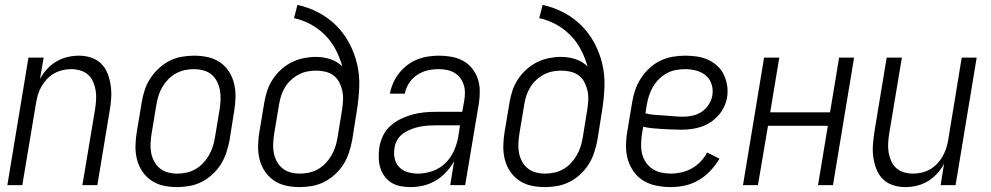

<svg xmlns="http://www.w3.org/2000/svg" viewBox="-20 -755 4040 783"><path d="M10 0 96 -520H158L143 -433Q155 -455 172 -473.5Q189 -492 210.5 -504.5Q232 -517 255.5 -522.5Q279 -528 302 -528Q328 -528 352 -520Q376 -512 393 -495Q410 -478 419 -454.5Q428 -431 431.5 -406Q435 -381 433.5 -355Q432 -329 427 -302L377 0H316L368 -311Q371 -331 372 -350Q373 -369 370 -387Q367 -405 359.5 -422Q352 -439 339 -450.5Q326 -462 308 -467.5Q290 -473 270 -473Q253 -473 235.5 -469Q218 -465 201.5 -456Q185 -447 172 -433Q159 -419 149.5 -403Q140 -387 135 -370Q130 -353 127 -335L71 0Z M702 8Q673 8 646 2Q619 -4 597 -19Q575 -34 560 -56.5Q545 -79 538.5 -105.5Q532 -132 532.5 -160.5Q533 -189 538 -218L558 -338Q562 -363 570 -387.5Q578 -412 592.5 -434.5Q607 -457 627.5 -476Q648 -495 671.5 -507Q695 -519 721 -523.5Q747 -528 772 -528Q800 -528 827.5 -522Q855 -516 877 -501Q899 -486 913.5 -463.5Q928 -441 934.5 -414.5Q941 -388 940.5 -359.5Q940 -331 935 -302L916 -182Q911 -157 903 -132.5Q895 -108 881 -85.5Q867 -63 846.5 -44Q826 -25 802 -13Q778 -1 752.5 3.5Q727 8 702 8ZM703 -47Q721 -47 740 -51Q759 -55 776 -64.5Q793 -74 807 -88.5Q821 -103 831 -120Q841 -137 847 -155Q853 -173 856 -191L876 -311Q879 -331 879.5 -350.5Q880 -370 876.5 -388.5Q873 -407 864.5 -423.5Q856 -440 842 -451.5Q828 -463 809 -468Q790 -473 771 -473Q752 -473 733.5 -469Q715 -465 697.5 -455.5Q680 -446 666 -431.5Q652 -417 642 -400Q632 -383 626.5 -365Q621 -347 618 -329L598 -209Q595 -189 594 -169.5Q593 -150 596.5 -131.5Q600 -113 609 -96.5Q618 -80 632 -68.5Q646 -57 664.5 -52Q683 -47 703 -47Z M1202 8Q1173 8 1146 2Q1119 -4 1097 -19Q1075 -34 1060 -56.5Q1045 -79 1038.5 -105.5Q1032 -132 1032.5 -160.5Q1033 -189 1038 -218L1058 -338Q1062 -362 1070 -386Q1078 -410 1092.5 -432Q1107 -454 1127 -472Q1147 -490 1170.5 -501.5Q1194 -513 1219 -518Q1244 -523 1268 -523Q1299 -523 1327.5 -513.5Q1356 -504 1376 -484Q1366 -520 1349 -552.5Q1332 -585 1306.5 -611Q1281 -637 1248.5 -655Q1216 -673 1179 -681L1193 -735Q1239 -725 1279.5 -703.5Q1320 -682 1351.5 -650.5Q1383 -619 1404.5 -578.5Q1426 -538 1436.5 -493Q1447 -448 1445 -399.5Q1443 -351 1435 -302L1416 -182Q1411 -157 1403 -132.5Q1395 -108 1381 -85.5Q1367 -63 1346.5 -44Q1326 -25 1302 -13Q1278 -1 1252.5 3.5Q1227 8 1202 8ZM1203 -47Q1221 -47 1240 -51Q1259 -55 1276 -64.5Q1293 -74 1307 -88.5Q1321 -103 1331 -120Q1341 -137 1347 -155Q1353 -173 1356 -191L1375 -308Q1378 -327 1379 -346.5Q1380 -366 1376 -384.5Q1372 -403 1363.5 -419.5Q1355 -436 1340.5 -447Q1326 -458 1307.5 -462.5Q1289 -467 1269 -467Q1251 -467 1233 -463.5Q1215 -460 1198 -451Q1181 -442 1166.5 -428.5Q1152 -415 1142 -398.5Q1132 -382 1126.5 -364.5Q1121 -347 1118 -329L1098 -209Q1095 -189 1094 -169.5Q1093 -150 1096.5 -131.5Q1100 -113 1109 -96.5Q1118 -80 1132 -68.5Q1146 -57 1164.5 -52Q1183 -47 1203 -47Z M1654 8Q1633 8 1612.5 4Q1592 0 1575.5 -10.5Q1559 -21 1547.5 -37Q1536 -53 1530.5 -72Q1525 -91 1524.5 -112Q1524 -133 1527 -154Q1531 -178 1542 -201.5Q1553 -225 1573 -242.5Q1593 -260 1616.5 -271Q1640 -282 1664.5 -288.5Q1689 -295 1713 -297Q1737 -299 1762 -299H1865L1873 -343Q1876 -360 1876 -377Q1876 -394 1871 -409.5Q1866 -425 1856.5 -437.5Q1847 -450 1833.5 -458Q1820 -466 1803.5 -469.5Q1787 -473 1770 -473Q1747 -473 1724.5 -468Q1702 -463 1682 -450Q1662 -437 1648.5 -416.5Q1635 -396 1631 -373H1570Q1574 -395 1583.5 -416.5Q1593 -438 1607.5 -456.5Q1622 -475 1641 -489.5Q1660 -504 1681.5 -512.5Q1703 -521 1725.5 -524.5Q1748 -528 1770 -528Q1796 -528 1821 -523.5Q1846 -519 1867.5 -507.5Q1889 -496 1904.5 -477Q1920 -458 1928 -435Q1936 -412 1936.5 -386Q1937 -360 1933 -334L1877 0H1816L1832 -98Q1819 -74 1799.5 -53Q1780 -32 1756 -18Q1732 -4 1706 2Q1680 8 1654 8ZM1685 -47Q1714 -47 1744 -57.5Q1774 -68 1796.5 -90Q1819 -112 1831.5 -140.5Q1844 -169 1849 -198L1856 -244H1762Q1744 -244 1727 -243Q1710 -242 1692.5 -238.5Q1675 -235 1658 -228.5Q1641 -222 1625.5 -211.5Q1610 -201 1600.5 -185Q1591 -169 1589 -152Q1585 -130 1589.5 -109Q1594 -88 1608 -73.5Q1622 -59 1642.5 -53Q1663 -47 1685 -47Z M2202 8Q2173 8 2146 2Q2119 -4 2097 -19Q2075 -34 2060 -56.5Q2045 -79 2038.5 -105.5Q2032 -132 2032.5 -160.5Q2033 -189 2038 -218L2058 -338Q2062 -362 2070 -386Q2078 -410 2092.5 -432Q2107 -454 2127 -472Q2147 -490 2170.5 -501.5Q2194 -513 2219 -518Q2244 -523 2268 -523Q2299 -523 2327.5 -513.5Q2356 -504 2376 -484Q2366 -520 2349 -552.5Q2332 -585 2306.5 -611Q2281 -637 2248.5 -655Q2216 -673 2179 -681L2193 -735Q2239 -725 2279.5 -703.5Q2320 -682 2351.5 -650.5Q2383 -619 2404.5 -578.5Q2426 -538 2436.5 -493Q2447 -448 2445 -399.5Q2443 -351 2435 -302L2416 -182Q2411 -157 2403 -132.5Q2395 -108 2381 -85.5Q2367 -63 2346.5 -44Q2326 -25 2302 -13Q2278 -1 2252.5 3.5Q2227 8 2202 8ZM2203 -47Q2221 -47 2240 -51Q2259 -55 2276 -64.5Q2293 -74 2307 -88.5Q2321 -103 2331 -120Q2341 -137 2347 -155Q2353 -173 2356 -191L2375 -308Q2378 -327 2379 -346.5Q2380 -366 2376 -384.5Q2372 -403 2363.5 -419.5Q2355 -436 2340.5 -447Q2326 -458 2307.5 -462.5Q2289 -467 2269 -467Q2251 -467 2233 -463.5Q2215 -460 2198 -451Q2181 -442 2166.5 -428.5Q2152 -415 2142 -398.5Q2132 -382 2126.5 -364.5Q2121 -347 2118 -329L2098 -209Q2095 -189 2094 -169.5Q2093 -150 2096.5 -131.5Q2100 -113 2109 -96.5Q2118 -80 2132 -68.5Q2146 -57 2164.5 -52Q2183 -47 2203 -47Z M2716 8Q2687 8 2658.5 2.5Q2630 -3 2606 -17Q2582 -31 2565.5 -53.5Q2549 -76 2541 -102.5Q2533 -129 2533 -158.5Q2533 -188 2538 -218L2558 -338Q2562 -363 2570.5 -388Q2579 -413 2593.5 -435.5Q2608 -458 2628.5 -477Q2649 -496 2673 -507.5Q2697 -519 2723 -523.5Q2749 -528 2774 -528Q2798 -528 2822 -524.5Q2846 -521 2867 -511.5Q2888 -502 2905 -486.5Q2922 -471 2932 -450Q2942 -429 2945.5 -405.5Q2949 -382 2945 -357Q2942 -338 2932.5 -318.5Q2923 -299 2908.5 -283Q2894 -267 2876 -255.5Q2858 -244 2838 -237.5Q2818 -231 2798 -228.5Q2778 -226 2758 -226Q2738 -226 2718.5 -227Q2699 -228 2679.5 -229Q2660 -230 2640.5 -232Q2621 -234 2603 -238L2598 -209Q2595 -188 2594.5 -167.5Q2594 -147 2598.5 -128Q2603 -109 2614 -93Q2625 -77 2640.5 -66.5Q2656 -56 2676 -51.5Q2696 -47 2716 -47Q2737 -47 2759 -52Q2781 -57 2801 -68Q2821 -79 2837 -96Q2853 -113 2864 -133L2914 -108Q2899 -82 2877.5 -59Q2856 -36 2829.5 -20.5Q2803 -5 2774 1.5Q2745 8 2716 8ZM2766 -279Q2785 -279 2805 -283.5Q2825 -288 2842 -299.5Q2859 -311 2870.5 -329Q2882 -347 2885 -366Q2889 -389 2882 -411Q2875 -433 2858.5 -447Q2842 -461 2820 -467Q2798 -473 2774 -473Q2756 -473 2736.5 -469.5Q2717 -466 2699.5 -456.5Q2682 -447 2667.5 -432.5Q2653 -418 2643 -401Q2633 -384 2627 -365.5Q2621 -347 2618 -329L2612 -293Q2630 -288 2649.5 -286.5Q2669 -285 2688.5 -284Q2708 -283 2727.5 -281Q2747 -279 2766 -279Z M3010 0 3096 -520H3158L3121 -297H3365L3402 -520H3463L3377 0H3316L3356 -242H3112L3071 0Z M3672 8Q3646 8 3621.5 0Q3597 -8 3580 -25Q3563 -42 3554 -65.5Q3545 -89 3541.5 -114Q3538 -139 3540 -165Q3542 -191 3546 -218L3596 -520H3658L3606 -209Q3603 -189 3602 -170Q3601 -151 3604 -133Q3607 -115 3614.5 -98Q3622 -81 3635 -69.5Q3648 -58 3666 -52.5Q3684 -47 3703 -47Q3720 -47 3738 -51Q3756 -55 3772 -64Q3788 -73 3801.5 -87Q3815 -101 3824 -117Q3833 -133 3838.5 -150Q3844 -167 3847 -185L3902 -520H3963L3877 0H3816L3830 -87Q3818 -65 3801 -46.5Q3784 -28 3763 -15.5Q3742 -3 3718.5 2.5Q3695 8 3672 8Z"/></svg>

Font: Iosevka SS04 Light
Style: Italic
Weight: 300
Italic angle: -9°
Monospace: yes
Designer: Belleve Invis
Foundry: Belleve Invis
Version: Version 19.0.0; ttfautohint (v1.8.4)